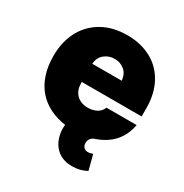

<svg xmlns="http://www.w3.org/2000/svg" viewBox="-168 -684 944 987"><g transform="rotate(30 304.0 -190.0)"><path d="M396.3 173.3Q344.8 173.3 312 148.3Q279.1 123.2 265.6 79.5Q257.8 54.7 257.8 28.4Q257.8 23.1 258.2 17.8Q258.5 12.4 259.2 6.7Q207.4 -0.7 165.1 -21.7Q122.9 -42.6 92.7 -77.4Q62.5 -112.2 46.2 -160.5Q29.8 -208.8 29.8 -271.3Q29.8 -315.7 39.1 -353.3Q48.3 -391 65.3 -421.9Q82.4 -452.8 106.4 -476.7Q130.3 -500.7 160.2 -517.4Q222.3 -552.6 306.8 -552.6Q350.1 -552.6 386.7 -543.3Q423.3 -534.1 453.1 -517.2Q483 -500.4 505.9 -476.4Q528.8 -452.4 544.7 -422.6Q578.1 -360.1 578.1 -272.7V-227.3H223V-218.8Q223 -199.9 228.9 -183.4Q234.7 -166.9 246.4 -154.5Q258.2 -142 275.4 -134.9Q292.6 -127.8 315.3 -127.8Q344.5 -127.8 367 -139.7Q389.6 -151.6 399.1 -176.1H578.1Q555 -47.9 420.5 -5Q396.3 8.5 396.3 32.7Q396.3 51.8 405.9 60.7Q415.5 69.6 429 69.6Q441.8 69.6 449.2 66.1Q453.8 64.6 458.8 63.9L481.5 152Q442.5 173.3 396.3 173.3ZM397.7 -335.2Q393.8 -375 369.3 -394.5Q344.8 -414.8 311.1 -414.8Q277 -414.8 251.1 -393.8Q225.5 -372.9 223 -335.2Z"/></g></svg>

Font: Linik Sans Black
Style: Regular
Weight: 900
Designer: Fonts by Rasmus Andersson / Changes by Cristiano Sobral with parts from Marc Monis
Foundry: rsms
Version: Version 3.020; ttfautohint (v1.6)